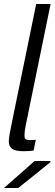

<svg xmlns="http://www.w3.org/2000/svg" viewBox="-20 -750 273 960"><path d="M108 -120Q98 -67 106 -56.5Q114 -46 159 -51L148 3Q126 6 96 6Q58 6 41 -6Q24 -18 24 -44Q24 -66 41 -145L161 -730H233ZM0 190 153 55H232V61L71 190Z"/></svg>

Font: Nacelle Light
Style: Italic
Weight: 300
Italic angle: -12°
Designer: Sora Sagano
Foundry: Sora Sagano
Version: Version 1.000;FEAKit 1.0